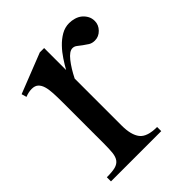

<svg xmlns="http://www.w3.org/2000/svg" viewBox="-139 -532 612 612"><g transform="rotate(-45 167.5 -225.5)"><path d="M334 -397.9Q334 -380.4 320.8 -366.9Q307.6 -353.5 290 -353.5Q277.8 -353.5 269 -358.9Q260.3 -364.3 252.2 -370.4Q244.1 -376.5 237.3 -381.8Q230.5 -387.2 222.2 -387.2Q208 -387.2 190.9 -365.5Q173.8 -343.8 158.7 -313.5V-101.6Q158.7 -59.6 174.6 -39.1Q190.4 -18.6 235.4 -18.6V0H8.8V-18.6Q33.7 -18.6 47.4 -22.2Q61 -25.9 67.9 -35.4Q74.7 -44.9 76.4 -60.5Q78.1 -76.2 78.1 -99.1V-288.1Q78.1 -311 77.1 -329.1Q76.2 -347.2 72.3 -360.1Q68.4 -373 60.5 -380.1Q52.7 -387.2 38.6 -387.2Q24.4 -387.2 8.8 -380.9L3.9 -397.9L139.2 -451.2H158.7V-352.1Q167 -367.2 178.5 -384.5Q189.9 -401.9 204.1 -416.7Q218.3 -431.6 235.1 -441.4Q252 -451.2 271.5 -451.2Q282.7 -451.2 294.4 -447.8Q306.2 -444.3 314.7 -437.3Q323.2 -430.2 328.6 -420.4Q334 -410.6 334 -397.9Z"/></g></svg>

Font: Kitab
Style: Regular
Weight: 400
Designer: SIL International
Foundry: Khaled Hosny
Version: Version 1.000